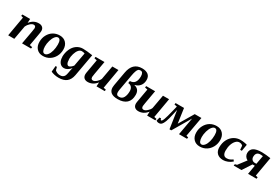

<svg xmlns="http://www.w3.org/2000/svg" viewBox="101 -2001 5121 3508"><g transform="rotate(30 2661.5 -247.0)"><path d="M373 -354 372 -357Q372 -404 328 -404Q296 -404 258 -370Q220 -336 200 -292L148 -2H19L91 -417L47 -429L54 -461H217L213 -376Q290 -474 399 -472Q447 -472 476 -446Q505 -420 505 -374Q505 -348 493 -284L451 -45L507 -33L501 -1H312L362 -279Q373 -337 373 -354Z M701 -156 702 -157Q702 -109 717.5 -74.5Q733 -40 766 -40Q797 -40 827 -76Q857 -112 873.5 -174.5Q890 -237 890 -306Q890 -424 829 -424Q798 -424 768 -387Q738 -350 719.5 -286Q701 -222 701 -156ZM840 -472Q924 -472 973.5 -419Q1023 -366 1023 -280Q1023 -197 987 -131.5Q951 -66 893 -30Q832 9 755 9Q671 9 622 -44Q573 -97 573 -184Q573 -267 608.5 -332.5Q644 -398 702 -434Q764 -472 840 -472Z M1199 -173 1202 -175Q1202 -122 1217 -94Q1232 -65 1258 -65Q1274 -65 1297 -82Q1320 -98 1342 -127L1394 -412Q1366 -424 1331 -424Q1295 -424 1265 -390Q1235 -355 1217 -296Q1199 -236 1199 -173ZM1073 -154 1071 -155Q1071 -242 1104 -317Q1137 -392 1196 -433Q1255 -474 1328 -474Q1405 -474 1531 -454L1447 14Q1428 114 1368 162Q1308 210 1201 210Q1154 210 1111 200Q1064 189 1039 175L1050 52H1078L1095 116Q1113 134 1140 146Q1167 158 1202 158Q1234 158 1257 146Q1280 134 1293 110Q1306 86 1314 36Q1325 -32 1337 -72Q1307 -33 1271 -12Q1235 9 1200 9Q1143 9 1108 -35Q1073 -79 1073 -154Z M1727 -105 1729 -107Q1729 -60 1773 -60Q1804 -60 1844 -95Q1884 -130 1900 -170L1952 -460H2081L2009 -45L2062 -33L2056 -1H1883L1887 -87Q1810 11 1701 11Q1652 11 1623 -16Q1595 -43 1595 -92Q1595 -101 1598 -124Q1601 -146 1649 -415L1593 -427L1599 -459H1787L1738 -182Q1727 -122 1727 -105Z M2582 -222Q2582 -108 2517.5 -49.5Q2453 9 2332 9Q2146 9 2146 -133Q2146 -152 2151 -182L2203 -475Q2243 -704 2443 -704Q2525 -704 2571.5 -668Q2618 -632 2618 -559Q2618 -485 2578.5 -435.5Q2539 -386 2474 -372L2473 -367Q2582 -343 2582 -222ZM2495 -560Q2495 -655 2437 -655Q2405 -655 2389 -638.5Q2373 -622 2361 -587Q2348 -552 2336 -484L2279 -164Q2273 -132 2273 -104Q2273 -71 2287.5 -55.5Q2302 -40 2334 -40Q2396 -40 2425 -92.5Q2454 -145 2454 -227Q2454 -279 2428 -310Q2402 -341 2355 -343L2362 -390Q2493 -391 2495 -560Z M2795 -105 2797 -107Q2797 -60 2841 -60Q2872 -60 2912 -95Q2952 -130 2968 -170L3020 -460H3149L3077 -45L3130 -33L3124 -1H2951L2955 -87Q2878 11 2769 11Q2720 11 2691 -16Q2663 -43 2663 -92Q2663 -101 2666 -124Q2669 -146 2717 -415L2661 -427L2667 -459H2855L2806 -182Q2795 -122 2795 -105Z M3832 -459 3757 -42 3800 -30 3794 2H3625L3690 -364L3468 12H3430L3374 -365L3353 -271Q3324 -139 3304 -89Q3282 -33 3261 -12Q3238 11 3204 11Q3185 11 3170 5Q3155 -1 3146 -7L3166 -84H3196L3202 -66Q3204 -58 3207 -55Q3210 -52 3216 -52Q3236 -52 3257 -110Q3280 -173 3307 -287L3339 -415L3282 -427L3287 -459H3465L3509 -152L3691 -459Z M4010 -156 4011 -157Q4011 -109 4026.5 -74.5Q4042 -40 4075 -40Q4106 -40 4136 -76Q4166 -112 4182.5 -174.5Q4199 -237 4199 -306Q4199 -424 4138 -424Q4107 -424 4077 -387Q4047 -350 4028.5 -286Q4010 -222 4010 -156ZM4149 -472Q4233 -472 4282.5 -419Q4332 -366 4332 -280Q4332 -197 4296 -131.5Q4260 -66 4202 -30Q4141 9 4064 9Q3980 9 3931 -44Q3882 -97 3882 -184Q3882 -267 3917.5 -332.5Q3953 -398 4011 -434Q4073 -472 4149 -472Z M4556 10H4558Q4475 10 4428 -35Q4382 -80 4382 -160Q4382 -251 4418 -321Q4454 -392 4517 -431Q4580 -470 4654 -470Q4689 -470 4729 -464Q4769 -458 4795 -449L4771 -309H4736L4729 -392Q4703 -421 4658 -421Q4619 -421 4585 -387Q4551 -352 4531 -294Q4512 -237 4512 -166Q4512 -111 4533 -81Q4554 -51 4596 -51Q4634 -51 4663 -64Q4693 -78 4720 -97L4742 -66Q4700 -29 4652 -10Q4601 10 4556 10Z M4876 -322V-323Q4876 -398 4932 -434Q4988 -470 5105 -470Q5132 -470 5195 -465Q5253 -460 5290 -453L5219 -45L5264 -33L5259 -1H5080L5113 -191H5065L4941 -1H4777L4783 -33L4824 -44L4950 -209Q4916 -225 4896 -256Q4876 -287 4876 -322ZM5006 -324H5005Q5005 -283 5027 -260Q5050 -236 5085 -236H5120L5153 -417Q5117 -421 5098 -421Q5054 -421 5030 -396Q5006 -370 5006 -324Z"/></g></svg>

Font: Libra Serif Modern
Style: Bold Italic
Weight: 700
Italic angle: -12°
Designer: Stefan Peev, Context Ltd
Foundry: Stefan Peev, Context Ltd
Version: Version 1.000